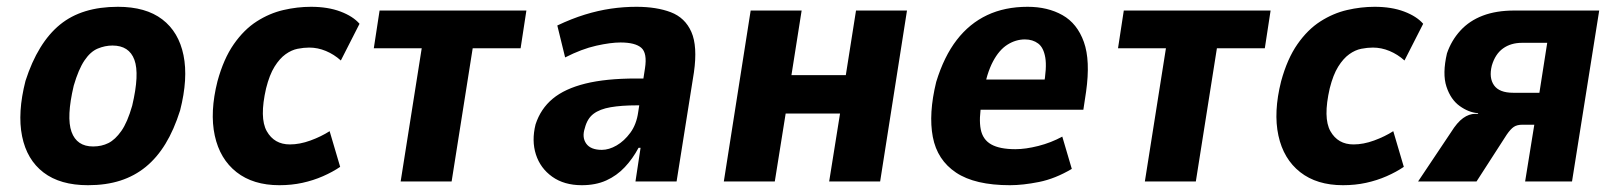

<svg xmlns="http://www.w3.org/2000/svg" viewBox="-20 -534 4756 565"><path d="M239 11Q157 11 108 -26.5Q59 -64 45 -133Q31 -202 55 -296Q73 -352 98.5 -393.5Q124 -435 156.5 -461.5Q189 -488 231.5 -501Q274 -514 327 -514Q409 -514 457.5 -477Q506 -440 520 -371.5Q534 -303 510 -209Q492 -152 467 -111Q442 -70 409 -43Q376 -16 334 -2.5Q292 11 239 11ZM254 -103Q279 -103 299 -113Q319 -123 337 -148.5Q355 -174 369 -223Q391 -316 375.5 -358Q360 -400 311 -400Q289 -400 267.5 -391Q246 -382 228.5 -356Q211 -330 197 -282Q175 -189 190.5 -146Q206 -103 254 -103Z M802 11Q725 11 676 -27.5Q627 -66 612 -135Q597 -204 620 -295Q638 -361 668 -404Q698 -447 735.5 -471Q773 -495 814 -504.5Q855 -514 895 -514Q945 -514 982 -500Q1019 -486 1038 -464L983 -356Q963 -374 939 -384Q915 -394 890 -394Q874 -394 856 -390.5Q838 -387 820.5 -374.5Q803 -362 788 -338Q773 -314 763 -274Q743 -187 765 -148Q787 -109 833 -109Q862 -109 893.5 -120.5Q925 -132 950 -148L981 -43Q959 -28 930.5 -15.5Q902 -3 870 4Q838 11 802 11Z M1159 0 1221 -392H1080L1097 -503H1529L1512 -392H1371L1309 0Z M1692 11Q1640 11 1605 -14Q1570 -39 1557 -79.5Q1544 -120 1556 -168Q1571 -214 1606.5 -243.5Q1642 -273 1702.5 -288Q1763 -303 1852 -303H1895L1884 -224H1854Q1809 -224 1777 -218.5Q1745 -213 1726.5 -199Q1708 -185 1701 -157Q1692 -130 1705 -111.5Q1718 -93 1751 -93Q1772 -93 1794.5 -106Q1817 -119 1835 -143.5Q1853 -168 1858 -204L1878 -333Q1885 -378 1867 -393.5Q1849 -409 1806 -409Q1777 -409 1734.5 -399.5Q1692 -390 1643 -365L1620 -459Q1662 -479 1701 -491Q1740 -503 1777.5 -508.5Q1815 -514 1853 -514Q1912 -514 1954 -498Q1996 -482 2014.5 -440Q2033 -398 2022 -321L1971 0H1850L1865 -99H1859Q1842 -67 1818.5 -42Q1795 -17 1764 -3Q1733 11 1692 11Z M2110 0 2189 -503H2339L2309 -313H2469L2499 -503H2649L2570 0H2420L2452 -200H2292L2260 0Z M2952 11Q2849 11 2793.5 -26Q2738 -63 2725 -131Q2712 -199 2735 -293Q2758 -368 2795.5 -416.5Q2833 -465 2885 -489.5Q2937 -514 3004 -514Q3063 -514 3106.5 -489.5Q3150 -465 3169.5 -410.5Q3189 -356 3176 -264L3168 -211H2845L2859 -300H3067L3051 -280Q3061 -335 3056 -364.5Q3051 -394 3035 -406Q3019 -418 2996 -418Q2969 -418 2944.5 -402.5Q2920 -387 2902 -353Q2884 -319 2873 -261L2869 -234Q2860 -184 2866 -153.5Q2872 -123 2897 -109Q2922 -95 2968 -95Q2998 -95 3035.5 -104.5Q3073 -114 3106 -132L3134 -37Q3085 -8 3037.5 1.5Q2990 11 2952 11Z M3349 0 3411 -392H3270L3287 -503H3719L3702 -392H3561L3499 0Z M3932 11Q3855 11 3806 -27.5Q3757 -66 3742 -135Q3727 -204 3750 -295Q3768 -361 3798 -404Q3828 -447 3865.5 -471Q3903 -495 3944 -504.5Q3985 -514 4025 -514Q4075 -514 4112 -500Q4149 -486 4168 -464L4113 -356Q4093 -374 4069 -384Q4045 -394 4020 -394Q4004 -394 3986 -390.5Q3968 -387 3950.5 -374.5Q3933 -362 3918 -338Q3903 -314 3893 -274Q3873 -187 3895 -148Q3917 -109 3963 -109Q3992 -109 4023.5 -120.5Q4055 -132 4080 -148L4111 -43Q4089 -28 4060.5 -15.5Q4032 -3 4000 4Q3968 11 3932 11Z M4153 0 4250 -145Q4268 -174 4285.5 -186.5Q4303 -199 4321 -199H4330L4329 -201Q4302 -203 4275.5 -222Q4249 -241 4236.5 -279Q4224 -317 4238 -377Q4251 -415 4277.5 -444Q4304 -473 4343.5 -488Q4383 -503 4436 -503H4686L4606 0H4468L4495 -167H4460Q4444 -167 4434.5 -160.5Q4425 -154 4414 -138L4325 0ZM4433 -261H4510L4533 -408H4459Q4426 -408 4403 -391.5Q4380 -375 4370 -341Q4361 -305 4376.5 -283Q4392 -261 4433 -261Z"/></svg>

Font: Nunito Sans 7pt Condensed ExtraBold
Style: Italic
Weight: 800
Width: 3
Italic angle: -9°
Designer: Vernon Adams
Foundry: Vernon Adams
Version: Version 3.101;gftools[0.9.27]